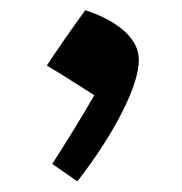

<svg xmlns="http://www.w3.org/2000/svg" viewBox="-20 -792 347 366"><path d="M142.6 -772.5Q189.5 -757.3 217 -732.7Q244.6 -708 244.6 -677.7Q244.6 -640.6 212.4 -577.4Q180.2 -514.2 127.4 -446.3L79.6 -479.5Q100.6 -512.2 120.6 -544.7Q140.6 -577.1 159.7 -610.4Q133.8 -627 113.5 -639.9Q93.3 -652.8 69.3 -667Q103.5 -719.2 142.6 -772.5Z"/></svg>

Font: Pinar SemiBold
Style: Regular
Weight: 600
Designer: Amin Abedi
Version: Version 3.000